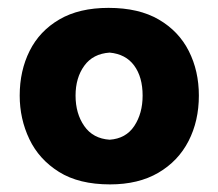

<svg xmlns="http://www.w3.org/2000/svg" viewBox="-20 -847 562 495"><path d="M263.7 -371.6Q183.6 -371.6 132.1 -403.8Q80.6 -436 55.7 -488.3Q30.8 -540.5 30.8 -600.6Q30.8 -664.6 56.4 -715.8Q82 -767.1 133.1 -796.9Q184.1 -826.7 259.8 -826.7Q337.9 -826.7 389.4 -796.6Q440.9 -766.6 466.8 -715.3Q492.7 -664.1 492.7 -600.6Q492.7 -535.2 466.1 -483.4Q439.5 -431.6 388.2 -401.6Q336.9 -371.6 263.7 -371.6ZM262.7 -486.8Q304.7 -489.7 326.2 -522.2Q347.7 -554.7 347.7 -600.6Q347.7 -648.4 325.9 -678Q304.2 -707.5 262.7 -711.4Q219.7 -708.5 197.3 -677.5Q174.8 -646.5 174.8 -600.6Q174.8 -554.2 197.3 -522Q219.7 -489.7 262.7 -486.8Z"/></svg>

Font: Pinar-DS3-FD ExtraBold
Style: Regular
Weight: 800
Designer: Amin Abedi
Version: Version 3.000